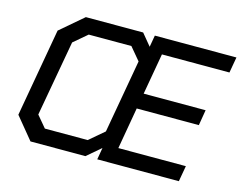

<svg xmlns="http://www.w3.org/2000/svg" viewBox="-97 -850 1256 1000"><g transform="rotate(15 531.0 -350.0)"><path d="M683 -615 644 -393H978L964 -309H629L590 -85H954L939 0H499L510 -64L435 0H139L42 -118L126 -594L250 -700H559L611 -637L622 -700H1062L1047 -615ZM505 -152 575 -548 518 -616H288L215 -554L142 -146L194 -84H425Z"/></g></svg>

Font: Chakra Petch Medium
Style: Italic
Weight: 500
Italic angle: -10°
Designer: Katatrad Aksorn Co.,Ltd.
Foundry: Cadson Demak Co.,Ltd.
Version: Version 1.000; ttfautohint (v1.6)